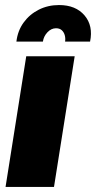

<svg xmlns="http://www.w3.org/2000/svg" viewBox="-20 -741 381 761"><path d="M2 0 84 -518H276L194 0ZM45 -576Q50 -619 73.5 -651.5Q97 -684 133.5 -702.5Q170 -721 214 -721Q280 -721 315 -680Q350 -639 337 -576H238Q240 -590 236.5 -602Q233 -614 224.5 -621.5Q216 -629 202 -629Q183 -629 168 -613Q153 -597 150 -576Z"/></svg>

Font: MuseoModerno Thin Black
Style: Italic
Weight: 900
Italic angle: -9°
Version: Version 1.003